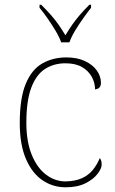

<svg xmlns="http://www.w3.org/2000/svg" viewBox="-20 -786 488 816"><path d="M259 10Q205 10 161 -19.5Q117 -49 90.5 -110Q64 -171 64 -263Q64 -369 89.5 -430Q115 -491 160 -516.5Q205 -542 262 -542Q308 -542 341 -526.5Q374 -511 391.5 -486.5Q409 -462 409 -433Q409 -425 406 -419Q403 -413 397.5 -410Q392 -407 384 -406Q384 -434 370 -459.5Q356 -485 328.5 -501Q301 -517 258 -517Q209 -517 171.5 -493Q134 -469 113 -413.5Q92 -358 92 -264Q92 -184 115 -128Q138 -72 176 -43.5Q214 -15 259 -15Q301 -16 329 -29Q357 -42 375 -64.5Q393 -87 404 -114Q409 -108 410.5 -101.5Q412 -95 412 -86Q412 -70 394.5 -47Q377 -24 343 -7Q309 10 259 10ZM240 -606Q232 -629 216 -655.5Q200 -682 182 -708Q164 -734 148 -753V-766H155Q180 -741 197.5 -721Q215 -701 229 -681Q243 -661 258 -636Q273 -661 287 -681Q301 -701 318 -721Q335 -741 360 -766H367V-753Q352 -734 333.5 -708Q315 -682 299 -655.5Q283 -629 275 -606Z"/></svg>

Font: Noto Serif Thai Thin
Style: Regular
Weight: 250
Version: Version 2.001